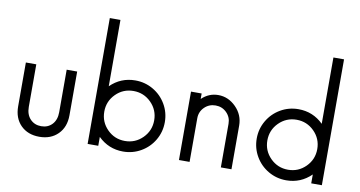

<svg xmlns="http://www.w3.org/2000/svg" viewBox="-86 -1146 2589 1382"><g transform="rotate(10 1209.0 -455.0)"><path d="M262.7 9.8Q178.2 9.8 126.7 -41.7Q75.2 -93.3 75.2 -180.2V-500H151.4V-189Q151.4 -133.3 182.6 -100.3Q213.9 -67.4 262.7 -67.4Q312 -67.4 342.8 -100.3Q373.5 -133.3 373.5 -189V-500H450.2V-180.2Q450.2 -93.8 398.4 -42Q346.7 9.8 262.7 9.8Z M874.5 -509.8Q945.3 -509.8 1005.1 -475.1Q1064.9 -440.4 1099.9 -380.6Q1134.8 -320.8 1134.8 -250Q1134.8 -179.2 1099.9 -119.4Q1064.9 -59.6 1005.1 -24.9Q945.3 9.8 874.5 9.8Q768.6 9.8 692.4 -64.9V0H614.7V-919.9H692.4V-435.1Q768.6 -509.8 874.5 -509.8ZM745.6 -120.8Q798.8 -67.4 874.5 -67.4Q950.2 -67.4 1003.7 -120.8Q1057.1 -174.3 1057.1 -250Q1057.1 -325.7 1003.7 -379.2Q950.2 -432.6 874.5 -432.6Q798.8 -432.6 745.6 -379.2Q692.4 -325.7 692.4 -250Q692.4 -174.3 745.6 -120.8Z M1481 -509.8Q1554.2 -509.8 1610.1 -453.6Q1666 -397.5 1666 -318.8V0H1588.4V-318.8Q1588.4 -366.7 1555.4 -399.7Q1522.5 -432.6 1474.6 -432.6Q1426.8 -432.6 1393.3 -399.7Q1359.9 -366.7 1359.9 -318.8V0H1282.2V-500H1359.9V-460Q1412.1 -509.8 1481 -509.8Z M2249 -919.9H2326.7V0H2249V-64.9Q2172.9 9.8 2066.9 9.8Q1996.1 9.8 1936.3 -24.9Q1876.5 -59.6 1841.6 -119.4Q1806.6 -179.2 1806.6 -250Q1806.6 -320.8 1841.6 -380.6Q1876.5 -440.4 1936.3 -475.1Q1996.1 -509.8 2066.9 -509.8Q2172.9 -509.8 2249 -435.1ZM2066.9 -67.4Q2142.1 -67.4 2195.6 -120.8Q2249 -174.3 2249 -250Q2249 -325.7 2195.6 -379.2Q2142.1 -432.6 2066.9 -432.6Q1991.2 -432.6 1937.7 -379.2Q1884.3 -325.7 1884.3 -250Q1884.3 -174.3 1937.7 -120.8Q1991.2 -67.4 2066.9 -67.4Z"/></g></svg>

Font: Now
Style: Regular
Weight: 400
Designer: Alfredo Marco Pradil
Foundry: Alfredo Marco Pradil
Version: Version 1.002;PS 001.002;hotconv 1.0.88;makeotf.lib2.5.64775